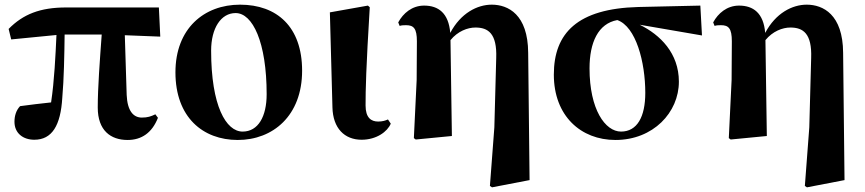

<svg xmlns="http://www.w3.org/2000/svg" viewBox="-20 -583 3707 823"><path d="M527 17C587 17 632 -14 657 -78L646 -93C627 -84 613 -79 588 -79C552 -79 526 -107 523 -176L515 -432L667 -426L661 -551H263C152 -551 79 -522 17 -459L28 -414L222 -433C218 -346 213 -237 199 -144C152 -139 110 -134 66 -128C49 -110 42 -86 42 -61C42 -12 79 16 127 16C203 16 240 -45 247 -164C254 -242 256 -349 257 -435H416C408 -325 399 -208 399 -122C399 -24 454 17 527 17Z M999 17C1150 17 1275 -87 1275 -280C1275 -468 1167 -563 1009 -563C855 -563 732 -461 732 -273C732 -80 850 17 999 17ZM1020 -19C949 -19 885 -129 885 -366C885 -462 927 -527 990 -527C1063 -527 1123 -402 1123 -179C1123 -84 1087 -19 1020 -19Z M1530 16C1594 16 1641 -19 1655 -53L1643 -71C1632 -66 1619 -62 1601 -62C1571 -62 1547 -78 1547 -131C1547 -198 1549 -290 1565 -552L1557 -559L1394 -530L1405 -123C1407 -33 1457 16 1530 16Z M2080 214 2089 220 2250 189 2244 -357C2243 -521 2158 -563 2088 -563C2026 -563 1955 -527 1910 -442C1903 -527 1859 -559 1798 -559C1746 -559 1708 -526 1687 -487L1693 -472C1703 -475 1711 -475 1721 -475C1753 -475 1767 -461 1767 -406L1766 -240L1754 9L1762 15L1917 0L1911 -411C1942 -449 1984 -465 2018 -465C2072 -465 2111 -440 2107 -334L2099 -37Z M2618 17C2780 17 2890 -101 2890 -233C2890 -355 2810 -434 2722 -477L2989 -431L2982 -559L2716 -553C2456 -546 2354 -442 2354 -263C2354 -86 2470 17 2618 17ZM2626 -497C2706 -469 2746 -317 2746 -185C2746 -82 2711 -19 2642 -19C2574 -19 2507 -114 2507 -290C2507 -401 2544 -482 2626 -497Z M3430 214 3439 220 3600 189 3594 -357C3593 -521 3508 -563 3438 -563C3376 -563 3305 -527 3260 -442C3253 -527 3209 -559 3148 -559C3096 -559 3058 -526 3037 -487L3043 -472C3053 -475 3061 -475 3071 -475C3103 -475 3117 -461 3117 -406L3116 -240L3104 9L3112 15L3267 0L3261 -411C3292 -449 3334 -465 3368 -465C3422 -465 3461 -440 3457 -334L3449 -37Z"/></svg>

Font: GenKiMin2 TW H
Style: Regular
Weight: 900
Version: Version 2.100;PS 2.1;hotconv 16.6.51;makeotf.lib2.5.65220 DE